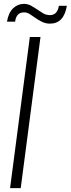

<svg xmlns="http://www.w3.org/2000/svg" viewBox="-20 -971 365 991"><path d="M87 0H32L134 -780H189ZM238 -849Q216 -849 196.5 -858.5Q177 -868 162 -879Q147 -890 133 -898.5Q119 -907 107 -907H103Q64 -907 58 -859H16Q24 -906 48 -928.5Q72 -951 103 -951Q123 -951 140 -942L163 -928L203 -902Q219 -893 238 -893Q276 -893 284 -941H325Q310 -849 238 -849Z"/></svg>

Font: Tanohe Sans Light
Style: Italic
Weight: 300
Designer: Village Type and Design LLC & Cristiano Sobral
Foundry: Cooper Hewitt Smithsonian Design Museum
Version: Version 1.00;September 29, 2021;FontCreator 13.0.0.2655 64-b